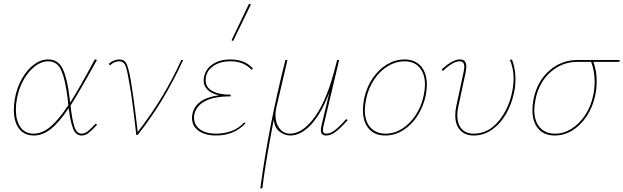

<svg xmlns="http://www.w3.org/2000/svg" viewBox="-20 -731 3377 1040"><path d="M506 -55Q477 -24 459.5 -10.5Q442 3 422 3Q390 3 375.5 -35.5Q361 -74 352 -145Q301 -69 256.5 -33Q212 3 163 3Q111 3 83 -34.5Q55 -72 55 -136Q55 -166 61 -199Q72 -258 99.5 -306Q127 -354 164 -381.5Q201 -409 241 -409Q296 -409 320.5 -356Q345 -303 357 -200L360 -175Q414 -260 494 -410L505 -406Q407 -229 362 -159Q370 -85 382.5 -46Q395 -7 422 -7Q438 -7 452 -17.5Q466 -28 479 -41.5Q492 -55 498 -61ZM350 -161Q348 -187 346 -200Q334 -298 312.5 -348.5Q291 -399 240 -399Q205 -399 170.5 -373Q136 -347 109.5 -301.5Q83 -256 72 -198Q66 -167 66 -137Q66 -78 90.5 -42.5Q115 -7 163 -7Q208 -7 252.5 -44Q297 -81 350 -161Z M972 -406Q870 -182 726 0H718L714 -37Q712 -54 701.5 -141Q691 -228 676 -307Q669 -346 663.5 -364Q658 -382 649 -390.5Q640 -399 624 -399Q599 -399 576 -377L569 -385Q581 -396 596.5 -402.5Q612 -409 626 -409Q653 -409 664 -388Q675 -367 686 -309Q705 -200 726 -16Q870 -202 962 -406Z M1350 -360 1343 -353Q1300 -399 1229 -399Q1169 -399 1131.5 -370.5Q1094 -342 1094 -296Q1094 -258 1130 -238Q1166 -218 1230 -218L1229 -209Q1138 -209 1090.5 -183Q1043 -157 1033 -113Q1031 -106 1031 -93Q1031 -55 1062.5 -31Q1094 -7 1149 -7Q1247 -7 1303 -68L1310 -63Q1248 3 1150 3Q1092 3 1056 -22.5Q1020 -48 1020 -92Q1020 -104 1023 -117Q1043 -199 1167 -215Q1126 -223 1104.5 -244.5Q1083 -266 1083 -296Q1083 -306 1086 -318Q1096 -360 1134 -384.5Q1172 -409 1228 -409Q1306 -409 1350 -360ZM1234 -513 1329 -711 1339 -707 1243 -509Z M1863 -80Q1827 -39 1799.5 -18Q1772 3 1747 3Q1718 3 1718 -26Q1718 -36 1721 -49L1764 -230Q1720 -115 1665 -56Q1610 3 1552 3Q1523 3 1495.5 -17Q1468 -37 1463 -83L1458 -58Q1415 169 1401 289H1390Q1436 -52 1526 -406H1537L1477 -149Q1472 -126 1472 -108Q1472 -64 1494 -35.5Q1516 -7 1551 -7Q1621 -7 1687.5 -101Q1754 -195 1799 -379L1806 -406H1817L1732 -47Q1729 -35 1729 -26Q1729 -7 1747 -7Q1770 -7 1795 -26.5Q1820 -46 1855 -86Z M1946 -135Q1946 -163 1952 -194Q1965 -258 1998.5 -307Q2032 -356 2077 -382.5Q2122 -409 2171 -409Q2229 -409 2260.5 -372Q2292 -335 2292 -272Q2292 -246 2286 -214Q2273 -152 2240.5 -102.5Q2208 -53 2163 -25Q2118 3 2067 3Q2009 3 1977.5 -34Q1946 -71 1946 -135ZM2275 -214Q2282 -249 2282 -272Q2282 -330 2253 -364.5Q2224 -399 2170 -399Q2125 -399 2082 -373.5Q2039 -348 2007.5 -301.5Q1976 -255 1963 -194Q1956 -157 1956 -135Q1956 -75 1986 -41Q2016 -7 2069 -7Q2116 -7 2158.5 -34Q2201 -61 2232 -108Q2263 -155 2275 -214Z M2446 -107Q2446 -131 2452 -158L2490 -335Q2495 -358 2495 -368Q2495 -399 2470 -399Q2434 -399 2379 -347L2372 -354Q2430 -409 2472 -409Q2506 -409 2506 -370Q2506 -361 2501 -333L2463 -156Q2457 -129 2457 -107Q2457 -59 2480.5 -33Q2504 -7 2546 -7Q2623 -7 2679 -73Q2735 -139 2754 -233Q2762 -271 2762 -304Q2762 -361 2742 -406L2753 -409Q2772 -361 2772 -303Q2772 -266 2765 -232Q2752 -168 2721.5 -114.5Q2691 -61 2645.5 -29Q2600 3 2545 3Q2499 3 2472.5 -26Q2446 -55 2446 -107Z M3335 -396H3194Q3212 -349 3212 -292Q3212 -250 3204 -214Q3191 -152 3158.5 -102.5Q3126 -53 3081 -25Q3036 3 2985 3Q2927 3 2895.5 -34Q2864 -71 2864 -135Q2864 -163 2870 -194Q2890 -291 2955.5 -348.5Q3021 -406 3109 -406H3337ZM3201 -289Q3201 -346 3182 -396H3108Q3025 -396 2962.5 -341Q2900 -286 2881 -194Q2874 -157 2874 -135Q2874 -75 2904 -41Q2934 -7 2987 -7Q3034 -7 3076.5 -34Q3119 -61 3150 -108Q3181 -155 3193 -214Q3201 -249 3201 -289Z"/></svg>

Font: Ysabeau Hairline
Style: Italic
Weight: 100
Italic angle: -12°
Designer: Christian Thalmann (Catharsis Fonts)
Version: Version 0.003